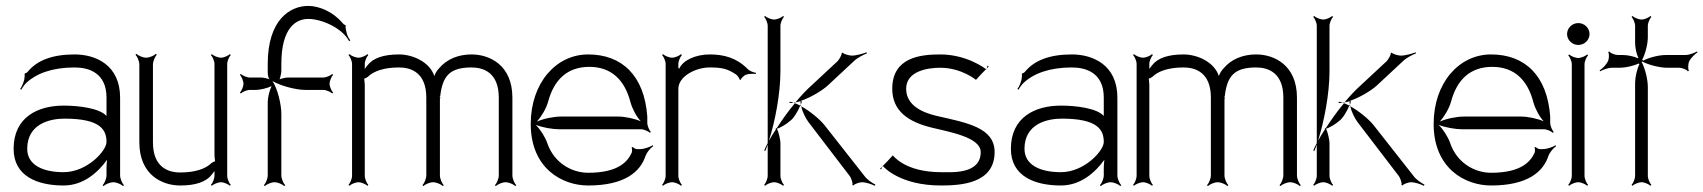

<svg xmlns="http://www.w3.org/2000/svg" viewBox="-20 -616 5758 649"><path d="M72 -113C72 -200 153 -215 198 -215C320 -215 340 -177 340 -136C340 -106 274 -34 195 -34C127 -34 72 -57 72 -113ZM26 -113C26 -20 107 11 195 11C262 11 311 -33 342 -76C341 -67 340 -57 340 -49V-23C340 -12 333 4 327 10L330 13C336 7 352 0 363 0C374 0 390 7 396 13L399 10C393 4 386 -12 386 -23V-286C386 -396 304 -432 232 -432C157 -432 106 -412 75 -375C74 -373 67 -367 66 -369L63 -366C64 -365 63 -350 62 -347C59 -335 54 -323 48 -315L52 -313C55 -319 62 -329 69 -336C102 -367 156 -388 232 -388C280 -388 340 -370 340 -286V-224C317 -250 248 -259 195 -259C108 -259 26 -220 26 -113Z M438 -431C444 -425 451 -409 451 -398V-135C451 -25 528 11 589 11C641 11 677 -1 696 -26C698 -29 702 -34 705 -38V-22C705 -11 698 4 693 9L696 12C701 7 716 0 727 0C737 0 752 7 757 12L760 9C755 4 748 -11 748 -22V-400C748 -410 755 -425 760 -430L757 -433C752 -428 737 -421 727 -421C716 -421 701 -428 696 -433L693 -430C698 -425 705 -410 705 -400V-92C705 -89 706 -77 707 -71C703 -70 698 -67 695 -65C675 -45 639 -33 589 -33C548 -33 497 -51 497 -135V-398C497 -409 504 -425 510 -431L507 -434C501 -428 485 -421 474 -421C463 -421 447 -428 441 -434Z M791 -303 794 -300C799 -305 814 -312 824 -312H844C859 -312 884 -318 898 -325C891 -311 885 -286 885 -271V-23C885 -12 878 4 872 10L875 13C881 7 897 0 908 0C919 0 935 7 941 13L944 10C938 4 931 -12 931 -23V-231C931 -262 919 -315 901 -342C928 -326 980 -312 1013 -312H1073C1083 -312 1098 -305 1103 -300L1106 -303C1101 -308 1094 -323 1094 -333C1094 -343 1101 -358 1106 -363L1103 -366C1098 -361 1083 -354 1073 -354H954C946 -354 933 -351 925 -348C928 -356 931 -369 931 -377V-400C931 -524 982 -552 1022 -552C1069 -552 1138 -520 1160 -477L1164 -479C1160 -485 1154 -495 1152 -504C1151 -507 1146 -527 1149 -530L1146 -532C1145 -531 1138 -537 1137 -539C1106 -576 1059 -596 1022 -596C961 -596 885 -550 885 -400V-377C885 -371 885 -355 890 -350C890 -349 891 -349 891 -348C883 -351 870 -354 862 -354H824C814 -354 799 -361 794 -366L791 -363C796 -358 803 -343 803 -333C803 -323 796 -308 791 -303Z M1158 9 1161 12C1166 7 1181 0 1192 0C1202 0 1217 7 1222 12L1225 9C1220 4 1213 -11 1213 -22V-329C1213 -332 1212 -344 1211 -350C1215 -351 1220 -354 1223 -356C1243 -376 1279 -388 1329 -388C1370 -388 1421 -370 1421 -286V-23C1421 -12 1414 4 1408 10L1411 13C1417 7 1433 0 1444 0C1455 0 1471 7 1477 13L1480 10C1474 4 1467 -12 1467 -23V-280C1467 -281 1469 -288 1468 -288C1468 -288 1465 -286 1465 -286C1465 -286 1468 -291 1468 -291C1476 -359 1500 -388 1574 -388C1615 -388 1666 -370 1666 -286V-23C1666 -12 1659 4 1653 10L1656 13C1662 7 1678 0 1689 0C1700 0 1716 7 1722 13L1725 10C1719 4 1712 -12 1712 -23V-286C1712 -396 1635 -432 1574 -432C1529 -432 1490 -416 1464 -385C1458 -379 1451 -368 1448 -359C1432 -408 1373 -432 1329 -432C1277 -432 1241 -420 1222 -395C1220 -392 1216 -387 1213 -383V-400C1213 -410 1220 -425 1225 -430L1222 -433C1217 -428 1202 -421 1192 -421C1181 -421 1166 -428 1161 -433L1158 -430C1163 -425 1170 -410 1170 -400V-22C1170 -11 1163 4 1158 9Z M1795 -205C1810 -222 1827 -250 1833 -273C1853 -347 1898 -390 1972 -390C2048 -390 2092 -344 2111 -271C2117 -249 2131 -222 2146 -206C2125 -215 2093 -222 2070 -222H1876C1852 -222 1817 -215 1795 -205ZM1774 -197C1774 -47 1880 11 1968 11C2094 11 2145 -37 2162 -89C2167 -102 2179 -116 2188 -122L2186 -125C2177 -119 2157 -112 2144 -112H2133C2129 -112 2121 -116 2119 -119L2115 -118C2117 -114 2117 -103 2115 -99C2102 -72 2073 -32 1968 -32C1913 -32 1853 -65 1830 -132C1823 -153 1806 -179 1791 -194C1813 -185 1848 -179 1871 -179H2147C2157 -179 2172 -172 2177 -167L2180 -170C2175 -175 2168 -190 2168 -201V-222C2158 -361 2082 -432 1968 -432C1860 -432 1774 -336 1774 -197Z M2218 9 2221 12C2226 7 2241 0 2252 0C2262 0 2277 7 2282 12L2285 9C2280 4 2273 -11 2273 -22V-316C2273 -357 2330 -388 2379 -388C2422 -388 2439 -383 2467 -365C2472 -362 2480 -351 2480 -347L2484 -346C2484 -351 2495 -360 2500 -363C2510 -367 2527 -367 2535 -366V-370C2527 -371 2513 -376 2506 -384C2469 -421 2426 -432 2379 -432C2331 -432 2288 -412 2276 -384L2273 -386V-400C2273 -410 2280 -425 2285 -430L2282 -433C2277 -428 2262 -421 2252 -421C2241 -421 2226 -428 2221 -433L2218 -430C2223 -425 2230 -410 2230 -400V-22C2230 -11 2223 4 2218 9Z M2563 9 2566 12C2571 7 2586 0 2597 0C2607 0 2622 7 2627 12L2630 9C2625 4 2618 -11 2618 -22V-133C2618 -142 2612 -171 2606 -181C2617 -183 2642 -199 2649 -206C2663 -215 2677 -240 2685 -259C2679 -262 2673 -265 2667 -267C2644 -240 2623 -210 2605 -182C2604 -183 2604 -184 2603 -184L2602 -181H2604C2595 -167 2586 -153 2579 -140C2600 -205 2618 -300 2618 -375V-529C2618 -539 2625 -554 2630 -559L2627 -562C2622 -557 2607 -550 2597 -550C2586 -550 2571 -557 2566 -562L2563 -559C2568 -554 2575 -539 2575 -529V-132C2570 -123 2566 -115 2563 -107L2567 -106C2570 -112 2572 -120 2575 -127V-22C2575 -11 2568 4 2563 9ZM2685 -259C2686 -259 2687 -257 2688 -257C2688 -259 2687 -260 2687 -262C2687 -261 2685 -260 2685 -259ZM2669 -270C2674 -271 2680 -272 2686 -274C2686 -270 2686 -267 2687 -262C2689 -267 2690 -271 2690 -274L2687 -275C2719 -286 2757 -308 2778 -327L2866 -409C2878 -421 2899 -431 2911 -436L2909 -439C2897 -435 2876 -428 2859 -428C2852 -428 2831 -433 2829 -438L2825 -437C2827 -432 2816 -414 2811 -409L2725 -329C2706 -312 2687 -292 2669 -270ZM2688 -257C2692 -239 2703 -216 2713 -203L2853 -20C2857 -14 2864 4 2861 9L2865 11C2867 6 2886 0 2893 0C2908 0 2927 7 2937 12L2939 8C2929 3 2912 -8 2903 -20L2767 -193C2750 -214 2717 -241 2688 -257ZM2663 -269C2665 -269 2667 -270 2669 -270C2668 -269 2668 -268 2667 -267C2666 -268 2664 -269 2663 -269ZM2649 -268C2653 -268 2658 -268 2663 -269C2658 -271 2653 -272 2649 -272Z M3313 -382C3315 -381 3316 -383 3316 -385ZM3316 -385 3322 -391 3319 -394C3317 -392 3316 -388 3316 -385ZM2964 -55C2964 -55 2965 -55 2965 -54C2968 -51 3022 11 3161 11C3229 11 3342 4 3342 -102C3342 -185 3248 -201 3147 -224C3105 -234 3043 -256 3043 -316C3043 -378 3121 -387 3158 -387C3230 -387 3279 -346 3279 -346C3293 -362 3305 -374 3313 -382C3313 -382 3313 -383 3312 -383C3309 -385 3248 -432 3158 -432C3091 -432 2996 -422 2996 -316C2996 -242 3048 -204 3132 -184C3189 -170 3295 -152 3295 -102C3295 -26 3197 -34 3161 -34C3038 -34 2998 -91 2998 -91C2984 -75 2972 -63 2964 -55ZM2961 -52 2964 -55C2962 -56 2962 -55 2961 -52ZM2955 -46 2958 -43C2960 -45 2960 -49 2961 -52Z M3443 -113C3443 -200 3524 -215 3569 -215C3691 -215 3711 -177 3711 -136C3711 -106 3645 -34 3566 -34C3498 -34 3443 -57 3443 -113ZM3397 -113C3397 -20 3478 11 3566 11C3633 11 3682 -33 3713 -76C3712 -67 3711 -57 3711 -49V-23C3711 -12 3704 4 3698 10L3701 13C3707 7 3723 0 3734 0C3745 0 3761 7 3767 13L3770 10C3764 4 3757 -12 3757 -23V-286C3757 -396 3675 -432 3603 -432C3528 -432 3477 -412 3446 -375C3445 -373 3438 -367 3437 -369L3434 -366C3435 -365 3434 -350 3433 -347C3430 -335 3425 -323 3419 -315L3423 -313C3426 -319 3433 -329 3440 -336C3473 -367 3527 -388 3603 -388C3651 -388 3711 -370 3711 -286V-224C3688 -250 3619 -259 3566 -259C3479 -259 3397 -220 3397 -113Z M3810 9 3813 12C3818 7 3833 0 3844 0C3854 0 3869 7 3874 12L3877 9C3872 4 3865 -11 3865 -22V-329C3865 -332 3864 -344 3863 -350C3867 -351 3872 -354 3875 -356C3895 -376 3931 -388 3981 -388C4022 -388 4073 -370 4073 -286V-23C4073 -12 4066 4 4060 10L4063 13C4069 7 4085 0 4096 0C4107 0 4123 7 4129 13L4132 10C4126 4 4119 -12 4119 -23V-280C4119 -281 4121 -288 4120 -288C4120 -288 4117 -286 4117 -286C4117 -286 4120 -291 4120 -291C4128 -359 4152 -388 4226 -388C4267 -388 4318 -370 4318 -286V-23C4318 -12 4311 4 4305 10L4308 13C4314 7 4330 0 4341 0C4352 0 4368 7 4374 13L4377 10C4371 4 4364 -12 4364 -23V-286C4364 -396 4287 -432 4226 -432C4181 -432 4142 -416 4116 -385C4110 -379 4103 -368 4100 -359C4084 -408 4025 -432 3981 -432C3929 -432 3893 -420 3874 -395C3872 -392 3868 -387 3865 -383V-400C3865 -410 3872 -425 3877 -430L3874 -433C3869 -428 3854 -421 3844 -421C3833 -421 3818 -428 3813 -433L3810 -430C3815 -425 3822 -410 3822 -400V-22C3822 -11 3815 4 3810 9Z M4419 9 4422 12C4427 7 4442 0 4453 0C4463 0 4478 7 4483 12L4486 9C4481 4 4474 -11 4474 -22V-133C4474 -142 4468 -171 4462 -181C4473 -183 4498 -199 4505 -206C4519 -215 4533 -240 4541 -259C4535 -262 4529 -265 4523 -267C4500 -240 4479 -210 4461 -182C4460 -183 4460 -184 4459 -184L4458 -181H4460C4451 -167 4442 -153 4435 -140C4456 -205 4474 -300 4474 -375V-529C4474 -539 4481 -554 4486 -559L4483 -562C4478 -557 4463 -550 4453 -550C4442 -550 4427 -557 4422 -562L4419 -559C4424 -554 4431 -539 4431 -529V-132C4426 -123 4422 -115 4419 -107L4423 -106C4426 -112 4428 -120 4431 -127V-22C4431 -11 4424 4 4419 9ZM4541 -259C4542 -259 4543 -257 4544 -257C4544 -259 4543 -260 4543 -262C4543 -261 4541 -260 4541 -259ZM4525 -270C4530 -271 4536 -272 4542 -274C4542 -270 4542 -267 4543 -262C4545 -267 4546 -271 4546 -274L4543 -275C4575 -286 4613 -308 4634 -327L4722 -409C4734 -421 4755 -431 4767 -436L4765 -439C4753 -435 4732 -428 4715 -428C4708 -428 4687 -433 4685 -438L4681 -437C4683 -432 4672 -414 4667 -409L4581 -329C4562 -312 4543 -292 4525 -270ZM4544 -257C4548 -239 4559 -216 4569 -203L4709 -20C4713 -14 4720 4 4717 9L4721 11C4723 6 4742 0 4749 0C4764 0 4783 7 4793 12L4795 8C4785 3 4768 -8 4759 -20L4623 -193C4606 -214 4573 -241 4544 -257ZM4519 -269C4521 -269 4523 -270 4525 -270C4524 -269 4524 -268 4523 -267C4522 -268 4520 -269 4519 -269ZM4505 -268C4509 -268 4514 -268 4519 -269C4514 -271 4509 -272 4505 -272Z M4847 -205C4862 -222 4879 -250 4885 -273C4905 -347 4950 -390 5024 -390C5100 -390 5144 -344 5163 -271C5169 -249 5183 -222 5198 -206C5177 -215 5145 -222 5122 -222H4928C4904 -222 4869 -215 4847 -205ZM4826 -197C4826 -47 4932 11 5020 11C5146 11 5197 -37 5214 -89C5219 -102 5231 -116 5240 -122L5238 -125C5229 -119 5209 -112 5196 -112H5185C5181 -112 5173 -116 5171 -119L5167 -118C5169 -114 5169 -103 5167 -99C5154 -72 5125 -32 5020 -32C4965 -32 4905 -65 4882 -132C4875 -153 4858 -179 4843 -194C4865 -185 4900 -179 4923 -179H5199C5209 -179 5224 -172 5229 -167L5232 -170C5227 -175 5220 -190 5220 -201V-222C5210 -361 5134 -432 5020 -432C4912 -432 4826 -336 4826 -197Z M5281 9 5284 12C5289 7 5304 0 5315 0C5325 0 5340 7 5345 12L5348 9C5343 4 5336 -11 5336 -22V-399C5336 -409 5343 -424 5348 -429L5345 -432C5340 -427 5325 -420 5315 -420C5304 -420 5289 -427 5284 -432L5281 -429C5286 -424 5293 -409 5293 -399V-22C5293 -11 5286 4 5281 9ZM5277 -501C5277 -481 5294 -464 5315 -464C5336 -464 5353 -481 5353 -501C5353 -521 5336 -538 5315 -538C5294 -538 5277 -521 5277 -501Z M5387 -378 5389 -375C5398 -380 5415 -387 5429 -387H5456C5474 -387 5502 -393 5520 -402L5519 -401L5521 -399L5522 -400C5513 -382 5507 -354 5507 -336V-22C5507 -11 5500 4 5495 9L5498 12C5503 7 5518 0 5529 0C5539 0 5554 7 5559 12L5562 9C5557 4 5550 -11 5550 -22V-322C5550 -347 5541 -384 5529 -407C5530 -407 5530 -408 5531 -408C5554 -396 5591 -387 5615 -387H5656C5665 -387 5682 -381 5685 -375L5689 -377C5685 -383 5686 -401 5690 -409C5696 -421 5710 -434 5718 -439L5716 -442C5707 -437 5690 -430 5676 -430H5610C5588 -430 5555 -422 5534 -411L5531 -414C5542 -435 5550 -468 5550 -490V-529C5550 -539 5557 -554 5562 -559L5559 -562C5554 -557 5539 -550 5529 -550C5518 -550 5503 -557 5498 -562L5495 -559C5500 -554 5507 -539 5507 -529V-471C5507 -457 5511 -435 5518 -420L5517 -419C5502 -426 5480 -430 5466 -430H5449C5440 -430 5423 -436 5420 -442L5416 -440C5420 -434 5419 -416 5415 -409C5409 -396 5395 -383 5387 -378ZM5528 -409H5529L5528 -408Z"/></svg>

Font: Armata Saber
Style: Rg
Weight: 400
Designer: Jasper
Foundry: Cannot Into Space Fonts
Version: Version 0.970